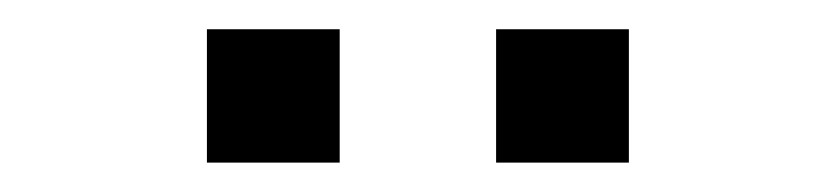

<svg xmlns="http://www.w3.org/2000/svg" viewBox="-20 -928 566 130"><path d="M405.8 -817.9H315.9V-908.2H405.8ZM210 -817.9H120.1V-908.2H210Z"/></svg>

Font: Vela Sans Med
Style: Regular
Weight: 500
Designer: Principal design: Mikhail Sharanda - project Manrope.
Design modification: Ravid Balaliev
Foundry: Mikhail Sharanda
Version: Version 1.001